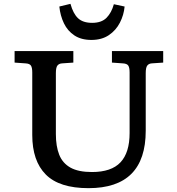

<svg xmlns="http://www.w3.org/2000/svg" viewBox="-20 -966 924 1000"><path d="M441 14Q289 14 218.5 -57Q148 -128 148 -263V-589Q148 -614 141 -624.5Q134 -635 112 -636L56 -640V-700H362V-640L304 -636Q287 -635 279 -624.5Q271 -614 271 -585V-268Q271 -204 288.5 -160Q306 -116 347 -93Q388 -70 459 -70Q560 -70 607.5 -120.5Q655 -171 655 -273V-589Q655 -614 648 -624.5Q641 -635 619 -636L563 -640V-700H830V-640L771 -636Q755 -635 747 -624.5Q739 -614 739 -585V-285Q739 14 441 14ZM456 -758Q403 -758 367.5 -781.5Q332 -805 313 -844.5Q294 -884 289 -932L347 -946Q361 -895 386.5 -871Q412 -847 460 -847Q509 -847 535 -873.5Q561 -900 573 -944L629 -932Q625 -888 604.5 -848Q584 -808 547 -783Q510 -758 456 -758Z"/></svg>

Font: Literata 7pt Medium
Style: Regular
Weight: 500
Designer: Latin by Veronika Burian and Jose Scaglione. Greek by Irene Vlachou. Cyrillic by Vera Evstafieva.
Foundry: TypeTogether
Version: Version 3.002